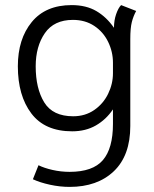

<svg xmlns="http://www.w3.org/2000/svg" viewBox="-20 -515 604 753"><path d="M109 188 131 133Q153 144 186 151.5Q219 159 253 159Q344 159 383.5 113Q423 67 423 -29V-86Q396 -46 356 -23Q316 0 263 0Q156 0 103 -70Q50 -140 50 -255Q50 -362 104.5 -428.5Q159 -495 261 -495Q318 -495 358 -471.5Q398 -448 427 -406Q427 -435 435.5 -459.5Q444 -484 455 -495L514 -472Q503 -452 497 -428.5Q491 -405 491 -362V-21Q491 95 426.5 156.5Q362 218 253 218Q215 218 176 209.5Q137 201 109 188ZM423 -228V-269Q423 -312 404 -351Q385 -390 349.5 -413.5Q314 -437 266 -437Q192 -437 156 -385Q120 -333 120 -255Q120 -168 153.5 -113.5Q187 -59 267 -59Q314 -59 349.5 -83.5Q385 -108 404 -147Q423 -186 423 -228Z"/></svg>

Font: Niramit Light
Style: Regular
Weight: 300
Designer: Katatrad Aksorn Co.,Ltd.
Foundry: Cadson Demak Co.,Ltd.
Version: Version 1.000; ttfautohint (v1.6)